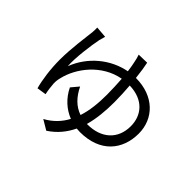

<svg xmlns="http://www.w3.org/2000/svg" viewBox="-182 -1048 1363 1363"><g transform="rotate(45 500.0 -366.0)"><path d="M594 -180C615 -255 623 -339 623 -428C623 -482 620 -537 616 -588C759 -584 826 -495 826 -389C826 -259 737 -180 599 -180ZM506 -788C512 -773 518 -748 522 -727C526 -709 531 -682 535 -650C391 -623 264 -520 208 -374C202 -452 222 -598 235 -662C239 -679 244 -695 248 -709L162 -716C163 -703 162 -688 161 -670C155 -616 135 -478 135 -367C135 -273 149 -173 167 -111L237 -122C231 -148 225 -193 224 -215C223 -236 226 -258 231 -276C260 -402 371 -551 542 -582C545 -535 548 -482 548 -428C548 -342 540 -262 517 -193C452 -215 406 -264 372 -334L325 -278C361 -204 419 -152 488 -125C458 -68 413 -20 350 14L424 58C490 15 535 -41 566 -106C577 -105 588 -104 599 -104C803 -104 903 -230 903 -392C903 -540 793 -657 609 -657C603 -712 596 -759 589 -790Z"/></g></svg>

Font: Squished Noto Sans CJK JP Regular
Style: Regular
Weight: 400
Designer: Ryoko NISHIZUKA (kana & ideographs); Paul D. Hunt (Latin, Greek & Cyrillic); Wenlong ZHANG (bopomofo); Sandoll Communica
Foundry: Adobe Systems Incorporated
Version: Version 1.004;PS 1.004;hotconv 1.0.82;makeotf.lib2.5.63406